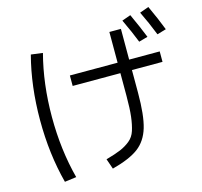

<svg xmlns="http://www.w3.org/2000/svg" viewBox="-125 -992 1251 1189"><g transform="rotate(-15 500.0 -398.0)"><path d="M749 -814 805 -834Q847 -743 873 -677L816 -661Q790 -728 749 -814ZM937 -676Q904 -760 868 -833L926 -854Q967 -766 995 -693ZM147 -758 222 -748Q173 -562 173 -350Q173 -138 222 48L147 58Q97 -132 97 -350Q97 -568 147 -758ZM347 -570H653V-767H727V-570H923V-503H727V-357Q727 -213 704 -136Q681 -59 625 -16.5Q569 26 455 56L432 -10Q493 -27 527 -41.5Q561 -56 589 -78.5Q617 -101 629 -138Q641 -175 647 -225.5Q653 -276 653 -357V-503H347Z"/></g></svg>

Font: Mplus 1p
Style: Regular
Weight: 400
Version: Version 1.061